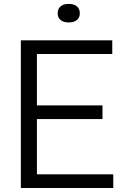

<svg xmlns="http://www.w3.org/2000/svg" viewBox="-20 -942 623 962"><path d="M84.5 0V-740H542.5V-671.5H165V-414H493.5V-345.5H165V-68.5H547.5V0ZM324.5 -829.5Q298 -829.5 283.5 -841.8Q269 -854 269 -875.5Q269 -897.5 283.5 -910Q298 -922.5 324.5 -922.5Q351 -922.5 365.5 -910Q380 -897.5 380 -875.5Q380 -854 365.5 -841.8Q351 -829.5 324.5 -829.5Z"/></svg>

Font: Encode Sans
Style: Regular
Weight: 400
Designer: Multiple Designers
Foundry: Impallari Type
Version: Version 3.002; ttfautohint (v1.8.3) -l 8 -r 50 -G 200 -x 14 